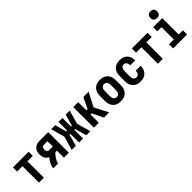

<svg xmlns="http://www.w3.org/2000/svg" viewBox="288 -2086 3425 3425"><g transform="rotate(-45 2000.0 -373.5)"><path d="M188 0V-415H52V-520H448V-415H312V0Z M550 0Q550 -27 558.5 -52.5Q567 -78 579.5 -102Q592 -126 607 -148Q622 -170 639 -191Q617 -201 599 -217.5Q581 -234 570 -255Q559 -276 554.5 -300Q550 -324 550 -348Q550 -371 554 -394Q558 -417 568.5 -437.5Q579 -458 595.5 -474.5Q612 -491 632.5 -501.5Q653 -512 675.5 -516Q698 -520 721 -520H942V0H818V-176H778Q760 -158 742.5 -138Q725 -118 710.5 -96.5Q696 -75 685 -50.5Q674 -26 674 0ZM721 -281H818V-415H721Q710 -415 699.5 -409Q689 -403 683.5 -393Q678 -383 676 -371.5Q674 -360 674 -348Q674 -337 676 -325Q678 -313 683.5 -303Q689 -293 699.5 -287Q710 -281 721 -281Z M1117 0H1015L1089 -260L1015 -520H1117L1179 -302H1200V-520H1300V-302H1321L1383 -520H1485L1411 -260Q1430 -195 1448.5 -130Q1467 -65 1485 0H1383L1321 -218H1300V0H1200V-218H1179Z M1827 0 1728 -208H1698V0H1574V-520H1698V-312H1728L1827 -520H1961L1826 -260L1961 0Z M2250 8Q2223 8 2195.5 3Q2168 -2 2144 -15Q2120 -28 2101 -48.5Q2082 -69 2070.5 -93.5Q2059 -118 2054.5 -145.5Q2050 -173 2050 -200V-320Q2050 -347 2054.5 -374.5Q2059 -402 2070.5 -426.5Q2082 -451 2101 -471.5Q2120 -492 2144 -505Q2168 -518 2195.5 -523Q2223 -528 2250 -528Q2277 -528 2304.5 -523Q2332 -518 2356 -505Q2380 -492 2399 -471.5Q2418 -451 2429.5 -426.5Q2441 -402 2445.5 -374.5Q2450 -347 2450 -320V-200Q2450 -173 2445.5 -145.5Q2441 -118 2429.5 -93.5Q2418 -69 2399 -48.5Q2380 -28 2356 -15Q2332 -2 2304.5 3Q2277 8 2250 8ZM2250 -97Q2268 -97 2284.5 -106Q2301 -115 2310.5 -130.5Q2320 -146 2323 -164Q2326 -182 2326 -200V-320Q2326 -338 2323 -356Q2320 -374 2310.5 -389.5Q2301 -405 2284.5 -414Q2268 -423 2250 -423Q2232 -423 2215.5 -414Q2199 -405 2189.5 -389.5Q2180 -374 2177 -356Q2174 -338 2174 -320V-200Q2174 -182 2177 -164Q2180 -146 2189.5 -130.5Q2199 -115 2215.5 -106Q2232 -97 2250 -97Z M2747 8Q2720 8 2693 3Q2666 -2 2642 -15.5Q2618 -29 2599.5 -49Q2581 -69 2570 -94Q2559 -119 2554.5 -146Q2550 -173 2550 -200V-320Q2550 -347 2554.5 -374Q2559 -401 2570 -426Q2581 -451 2599.5 -471Q2618 -491 2642 -504.5Q2666 -518 2693 -523Q2720 -528 2747 -528Q2773 -528 2798.5 -523.5Q2824 -519 2847.5 -507.5Q2871 -496 2889.5 -477.5Q2908 -459 2920.5 -436Q2933 -413 2938.5 -387.5Q2944 -362 2944 -336V-328H2820V-332Q2820 -348 2816 -364.5Q2812 -381 2803 -394.5Q2794 -408 2778.5 -415.5Q2763 -423 2747 -423Q2729 -423 2713 -413.5Q2697 -404 2688.5 -388.5Q2680 -373 2677 -355.5Q2674 -338 2674 -320V-200Q2674 -182 2677 -164.5Q2680 -147 2688.5 -131.5Q2697 -116 2713 -106.5Q2729 -97 2747 -97Q2763 -97 2778.5 -104.5Q2794 -112 2803 -125.5Q2812 -139 2816 -155.5Q2820 -172 2820 -188V-192H2944V-184Q2944 -158 2938.5 -132.5Q2933 -107 2920.5 -84Q2908 -61 2889.5 -42.5Q2871 -24 2847.5 -12.5Q2824 -1 2798.5 3.5Q2773 8 2747 8Z M3188 0V-415H3052V-520H3448V-415H3312V0Z M3575 0V-105H3695V-415H3589V-520H3819V-105H3925V0ZM3755 -585Q3738 -585 3721 -590Q3704 -595 3692 -607Q3680 -619 3675 -636Q3670 -653 3670 -670Q3670 -687 3675 -704Q3680 -721 3692 -733Q3704 -745 3721 -750Q3738 -755 3755 -755Q3772 -755 3789 -750Q3806 -745 3818 -733Q3830 -721 3835 -704Q3840 -687 3840 -670Q3840 -653 3835 -636Q3830 -619 3818 -607Q3806 -595 3789 -590Q3772 -585 3755 -585Z"/></g></svg>

Font: Iosevka Term Curly Extrabold
Style: Regular
Weight: 800
Designer: Belleve Invis
Foundry: Belleve Invis
Version: Version 32.3.0